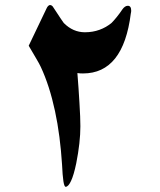

<svg xmlns="http://www.w3.org/2000/svg" viewBox="-20 -716 626 751"><path d="M491.7 -663.6Q462.4 -428.7 304.7 -428.7Q299.3 -428.7 293.7 -429Q288.1 -429.2 282.7 -430.2Q285.2 -401.9 287.1 -371.6Q289.1 -341.3 290.8 -313.2Q292.5 -285.2 293.5 -261.5Q294.4 -237.8 294.4 -222.2Q294.4 -159.2 278.3 -77.6Q268.6 -30.8 257.8 -8.1Q247.1 14.6 236.8 14.6Q231.4 14.6 228 -7.3Q224.6 -29.3 222.7 -72.3Q219.2 -127.4 212.4 -180.2Q205.6 -232.9 195.1 -281.7Q184.6 -330.6 170.7 -374Q156.7 -417.5 139.6 -454.1Q134.3 -465.8 121.8 -486.8Q109.4 -507.8 92.3 -537.1L162.6 -684.1Q165 -689.5 168.7 -692.9Q172.4 -696.3 175.3 -696.3Q183.6 -696.3 189 -686.5Q207.5 -658.2 217.5 -643.3Q227.5 -628.4 229.5 -626Q265.6 -589.8 312 -589.8Q342.8 -589.8 369.1 -599.4Q395.5 -608.9 416.5 -626.5Q424.8 -634.8 436.3 -648.9Q447.8 -663.1 459 -679.7Q463.4 -686 468.8 -689.7Q474.1 -693.4 480 -693.4Q493.2 -693.4 493.2 -673.8Q493.2 -669.4 491.7 -663.6Z"/></svg>

Font: XB Zar
Style: Bold
Weight: 700
Designer: Behnam
Foundry: Irmug
Version: Version 8.005 2009